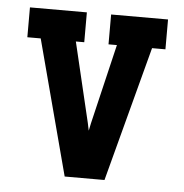

<svg xmlns="http://www.w3.org/2000/svg" viewBox="-44 -572 588 615"><g transform="rotate(5 250.0 -265.0)"><path d="M186 0 71 -434H28V-530H211V-434H184L245 -177Q246 -171 247.5 -165Q249 -159 250 -153Q251 -159 252.5 -165Q254 -171 255 -177L316 -434H289V-530H472V-434H429L314 0Z"/></g></svg>

Font: Iosevka Slab
Style: Bold
Weight: 700
Monospace: yes
Designer: Belleve Invis
Foundry: Belleve Invis
Version: Version 11.1.1; ttfautohint (v1.8.3)